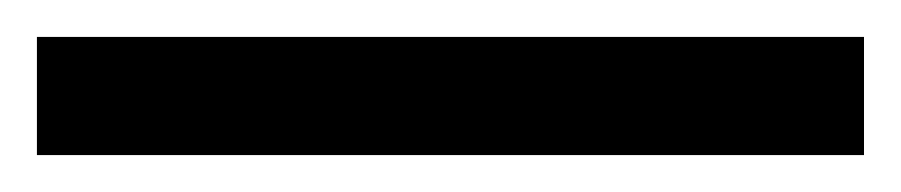

<svg xmlns="http://www.w3.org/2000/svg" viewBox="-22 70 488 104"><path d="M446 154H-2V90H446Z"/></svg>

Font: Noto Sans IKEA
Style: Regular
Weight: 400
Designer: Monotype Design Team
Foundry: Monotype Imaging Inc.
Version: Version 2.001